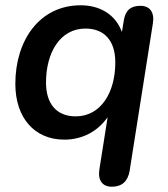

<svg xmlns="http://www.w3.org/2000/svg" viewBox="-20 -518 636 726"><path d="M403 188C441 188 463 168 470 129L558 -429C565 -471 547 -496 511 -496C473 -496 454 -478 448 -440L441 -397C416 -465 356 -498 285 -498C130 -498 38 -366 38 -201C38 -72 111 10 223 10C293 10 350 -22 387 -75L356 121C349 164 367 188 403 188ZM266 -78C196 -78 154 -123 154 -206C154 -320 208 -410 303 -410C374 -410 416 -365 416 -282C416 -169 362 -78 266 -78Z"/></svg>

Font: SN Pro Semibold
Style: Italic
Weight: 600
Italic angle: -9°
Designer: Tobias Whetton
Foundry: Supernotes
Version: Version 1.001;Glyphs 3.2 (3249)